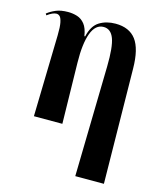

<svg xmlns="http://www.w3.org/2000/svg" viewBox="-116 -633 802 952"><g transform="rotate(15 285.0 -157.0)"><path d="M361 234 373 -333Q375 -433 359 -475Q343 -517 306 -517Q264 -517 244 -463Q224 -409 226 -312L232 0H86L96 -418Q97 -461 92.5 -483Q88 -505 80.5 -512.5Q73 -520 63 -520Q44 -520 16 -499L11 -507Q30 -522 55 -532.5Q80 -543 117 -543Q141 -543 163.5 -536Q186 -529 202.5 -508.5Q219 -488 225 -448H229Q242 -505 277 -526.5Q312 -548 359 -548Q430 -548 464.5 -502Q499 -456 500 -355L508 234Z"/></g></svg>

Font: Noto Serif Display Condensed
Style: Bold
Weight: 700
Width: 3
Designer: Monotype Design Team
Foundry: Monotype Imaging Inc.
Version: Version 2.009